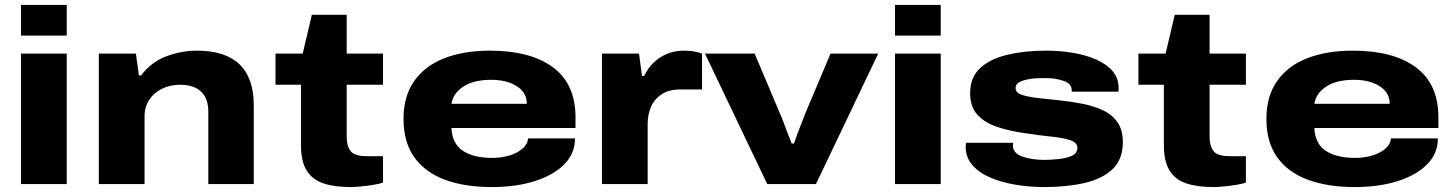

<svg xmlns="http://www.w3.org/2000/svg" viewBox="-20 -745 5883 777"><path d="M65 -601V-725H250V-601ZM65 0V-528H250V0Z M380 0V-528H530L542 -440H551Q593 -495 654 -517.5Q715 -540 777 -540Q1007 -540 1007 -318V0H823V-293Q823 -347 793.5 -374.5Q764 -402 708 -402Q669 -402 636 -386Q603 -370 584 -341Q565 -312 565 -275V0Z M1399 12Q1333 12 1288.5 -3Q1244 -18 1221 -55Q1198 -92 1198 -158V-402H1095V-528H1205L1242 -685H1383V-528H1530V-402H1383V-192Q1383 -154 1399 -133.5Q1415 -113 1465 -113H1530V-6Q1516 -1 1491.5 3Q1467 7 1441.5 9.5Q1416 12 1399 12Z M1970 12Q1861 12 1781 -17.5Q1701 -47 1657 -108Q1613 -169 1613 -264Q1613 -356 1656.5 -417.5Q1700 -479 1778.5 -509.5Q1857 -540 1962 -540Q2127 -540 2218 -472.5Q2309 -405 2309 -270V-227H1807Q1810 -163 1853.5 -134.5Q1897 -106 1972 -106Q2008 -106 2040.5 -115.5Q2073 -125 2094 -143Q2115 -161 2117 -185H2307Q2307 -124 2263.5 -80Q2220 -36 2144 -12Q2068 12 1970 12ZM1807 -325H2112Q2112 -370 2071.5 -396Q2031 -422 1968 -422Q1897 -422 1855.5 -395Q1814 -368 1807 -325Z M2416 0V-528H2566L2578 -438H2587Q2610 -486 2652.5 -513Q2695 -540 2748 -540Q2790 -540 2821 -528V-383H2733Q2687 -383 2657.5 -363.5Q2628 -344 2614.5 -312.5Q2601 -281 2601 -244V0Z M3085 0 2833 -528H3034L3135 -289Q3142 -274 3150.5 -251Q3159 -228 3168 -204.5Q3177 -181 3184 -164H3193Q3199 -182 3208 -206Q3217 -230 3226 -252.5Q3235 -275 3241 -291L3341 -528H3534L3282 0Z M3602 -601V-725H3787V-601ZM3602 0V-528H3787V0Z M4205 12Q4146 12 4089.5 2.5Q4033 -7 3987.5 -26.5Q3942 -46 3915 -77Q3888 -108 3888 -151Q3888 -158 3890 -167H4080Q4079 -160 4079 -157Q4079 -125 4117 -111.5Q4155 -98 4206 -98Q4234 -98 4265.5 -101.5Q4297 -105 4318.5 -115Q4340 -125 4340 -146Q4340 -168 4312 -177.5Q4284 -187 4235.5 -192Q4187 -197 4128 -206Q4069 -214 4018 -230.5Q3967 -247 3936.5 -279.5Q3906 -312 3906 -368Q3906 -432 3946.5 -469.5Q3987 -507 4057 -523.5Q4127 -540 4214 -540Q4271 -540 4323.5 -531Q4376 -522 4417.5 -503.5Q4459 -485 4483 -456.5Q4507 -428 4507 -389Q4507 -386 4507 -381.5Q4507 -377 4506 -374H4317V-381Q4317 -406 4284.5 -417.5Q4252 -429 4212 -429Q4201 -429 4181 -428.5Q4161 -428 4140 -424Q4119 -420 4104.5 -412Q4090 -404 4090 -389Q4090 -370 4114.5 -361.5Q4139 -353 4179.5 -348.5Q4220 -344 4267 -339Q4315 -334 4361 -325Q4407 -316 4444 -298.5Q4481 -281 4502.5 -250Q4524 -219 4524 -170Q4524 -100 4482.5 -60.5Q4441 -21 4369 -4.5Q4297 12 4205 12Z M4891 12Q4825 12 4780.5 -3Q4736 -18 4713 -55Q4690 -92 4690 -158V-402H4587V-528H4697L4734 -685H4875V-528H5022V-402H4875V-192Q4875 -154 4891 -133.5Q4907 -113 4957 -113H5022V-6Q5008 -1 4983.5 3Q4959 7 4933.5 9.5Q4908 12 4891 12Z M5462 12Q5353 12 5273 -17.5Q5193 -47 5149 -108Q5105 -169 5105 -264Q5105 -356 5148.5 -417.5Q5192 -479 5270.5 -509.5Q5349 -540 5454 -540Q5619 -540 5710 -472.5Q5801 -405 5801 -270V-227H5299Q5302 -163 5345.5 -134.5Q5389 -106 5464 -106Q5500 -106 5532.5 -115.5Q5565 -125 5586 -143Q5607 -161 5609 -185H5799Q5799 -124 5755.5 -80Q5712 -36 5636 -12Q5560 12 5462 12ZM5299 -325H5604Q5604 -370 5563.5 -396Q5523 -422 5460 -422Q5389 -422 5347.5 -395Q5306 -368 5299 -325Z"/></svg>

Font: Archivo Expanded ExtraBold
Style: Regular
Weight: 800
Width: 7
Designer: Hector Gatti
Foundry: Omnibus-Type
Version: Version 2.001; ttfautohint (v1.8.3)